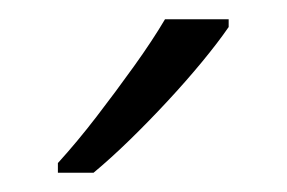

<svg xmlns="http://www.w3.org/2000/svg" viewBox="-20 -785 297 199"><path d="M217 -757Q206 -741 189.5 -721Q173 -701 153.5 -680Q134 -659 114.5 -640Q95 -621 77 -606H40V-616Q60 -638 80 -664Q100 -690 119 -716.5Q138 -743 151 -765H217Z"/></svg>

Font: Noto Sans Hebrew SemiCondensed Light
Style: Regular
Weight: 300
Width: 4
Designer: Monotype Design Team
Foundry: Monotype Imaging Inc.
Version: Version 2.003